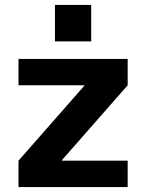

<svg xmlns="http://www.w3.org/2000/svg" viewBox="-20 -759 593 779"><path d="M55 0V-107L322 -411V-413H55V-520H498V-413L231 -109V-107H498V0ZM203 -591V-739H350V-591Z"/></svg>

Font: M PLUS 1
Style: Bold
Weight: 700
Designer: Coji Morishita
Foundry: UNDERFOREST DESIGN
Version: Version 1.001